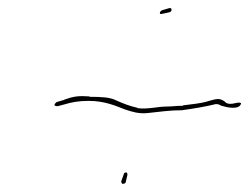

<svg xmlns="http://www.w3.org/2000/svg" viewBox="-20 -566 613 472"><path d="M119 -315C111 -308 113 -305 122 -305L137 -309C157 -315 174 -318 198 -318C237 -318 264 -306 287 -297C305 -291 321 -286 342 -288C371 -291 397 -295 427 -295C456 -299 486 -304 510 -310H513C519 -310 521 -307 522 -307C536 -302 564 -296 571 -308C574 -312 572 -313 571 -313C569 -314 565 -314 561 -313C535 -306 534 -317 530 -318C519 -325 512 -323 494 -318C473 -311 450 -310 430 -307V-306H429C415 -306 402 -304 387 -304C369 -304 343 -297 319 -300H318V-301C299 -305 282 -312 266 -319C251 -327 229 -328 201 -328H200V-329C173 -331 160 -329 138 -321L137 -320H136ZM278 -120C278 -118 280 -114 281 -114C287 -114 289 -117 289 -118L293 -135C294 -138 292 -142 291 -142C285 -142 285 -140 284 -137ZM373 -534C373 -532 374 -531 379 -532L397 -536C404 -538 403 -548 396 -546L379 -541C376 -540 373 -537 373 -534ZM293 -135H294ZM427 -295V-296ZM540 -301H541ZM561 -313Z"/></svg>

Font: Stray Cat
Style: HlObl
Weight: 100
Version: Version 1.0